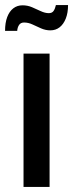

<svg xmlns="http://www.w3.org/2000/svg" viewBox="-48 -739 289 759"><path d="M45 0V-527H148V0ZM-28 -617Q-28 -649 -19.5 -671.5Q-11 -694 4.5 -706Q20 -718 41 -718Q61 -718 78.5 -710.5Q96 -703 113 -695Q130 -687 145 -687Q158 -687 164 -696Q170 -705 173 -719H221Q221 -688 212 -665.5Q203 -643 187.5 -631Q172 -619 151 -619Q132 -619 114 -627Q96 -635 80 -642.5Q64 -650 47 -650Q34 -650 27.5 -640.5Q21 -631 20 -617Z"/></svg>

Font: Archivo ExtraCondensed SemiBold
Style: Regular
Weight: 600
Width: 2
Designer: Hector Gatti
Foundry: Omnibus-Type
Version: Version 2.001